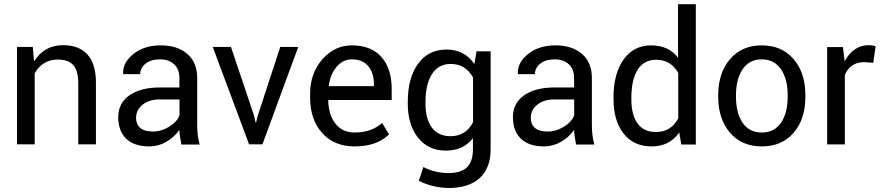

<svg xmlns="http://www.w3.org/2000/svg" viewBox="-20 -705 4307 938"><path d="M63 -475.6H140.1L146.5 -404.8Q195.8 -484.4 287.6 -484.4Q365.7 -484.4 407.2 -438.7Q448.7 -393.1 448.7 -300.3V0H362.3V-298.3Q362.3 -360.4 337.9 -387.2Q313.5 -414.1 261.7 -414.1Q224.6 -414.1 195.8 -396.5Q167 -378.9 149.4 -346.7V0H63Z M710 10.3Q635.7 10.3 596.7 -27.3Q557.6 -64.9 557.6 -132.8Q557.6 -200.7 612.3 -239.3Q667 -277.8 762.7 -277.8H856.4V-324.7Q856.4 -366.7 830.8 -390.9Q805.2 -415 761.5 -415Q717.8 -415 691.4 -394.3Q665 -373.5 665 -342.8H582.5L581.5 -345.2Q579.1 -398.9 631.6 -441.2Q684.1 -483.4 765.4 -483.4Q846.7 -483.4 895 -441.7Q943.4 -399.9 943.4 -323.7V-94.7Q943.4 -39.6 955.6 1H866.2Q856.9 -44.4 856.4 -70.3Q831.1 -34.2 792.2 -12Q753.4 10.3 710 10.3ZM645 -130.9H644.5Q644.5 -98.6 664.6 -80.6Q684.6 -62.5 726.6 -62.5Q768.6 -62.5 806.9 -86.2Q845.2 -109.9 856.9 -141.6V-219.2H760.3Q708.5 -219.2 676.8 -193.6Q645 -168 645 -130.9Z M1108.4 -475.6 1221.2 -140.1 1228.5 -106.9H1231L1239.3 -140.1L1349.1 -475.6H1437L1262.2 0H1196.8L1019.5 -475.6Z M1806.6 -295.4Q1806.6 -349.1 1778.8 -382.1Q1751 -415 1698.7 -415Q1655.8 -415 1624.8 -378.9Q1593.8 -342.8 1586.4 -286.6L1587.4 -284.2H1806.6ZM1711.9 10.3Q1612.8 10.3 1554 -55.2Q1495.1 -120.6 1495.1 -227.5V-247.1Q1495.1 -347.2 1554.9 -415.3Q1614.7 -483.4 1698.7 -483.4Q1793.5 -483.4 1843.5 -426.5Q1893.6 -369.6 1893.6 -270.5V-216.3H1585L1583.5 -214.4Q1585 -144 1618.9 -100.8Q1652.8 -57.6 1711.9 -57.6Q1794.9 -57.6 1846.7 -104.5L1880.9 -48.3H1880.4Q1820.8 10.3 1711.9 10.3Z M1972.2 -198.2V-207.5Q1972.2 -324.2 2022.5 -393.6Q2072.8 -462.9 2161.4 -462.9Q2250 -462.9 2297.4 -392.1L2308.1 -454.1H2377V23.9Q2377 115.7 2324 164.6Q2271 213.4 2170.4 213.4Q2135.7 213.4 2096.2 203.9Q2056.6 194.3 2026.4 178.2L2048.3 110.8Q2071.8 124 2104.7 132.3Q2137.7 140.6 2169.4 140.6Q2232.4 140.6 2261.5 112.3Q2290.5 84 2290.5 23.9V-29.8Q2243.2 30.8 2158 30.8Q2072.8 30.8 2022.5 -32Q1972.2 -94.7 1972.2 -198.2ZM2058.6 -207.5V-198.2Q2058.6 -124.5 2089.6 -82Q2120.6 -39.6 2181.2 -39.6Q2255.4 -39.6 2291 -107.9V-326.7Q2253.9 -392.6 2182.1 -392.6Q2121.6 -392.6 2090.1 -342.5Q2058.6 -292.5 2058.6 -207.5Z M2638.2 10.3Q2564 10.3 2524.9 -27.3Q2485.8 -64.9 2485.8 -132.8Q2485.8 -200.7 2540.5 -239.3Q2595.2 -277.8 2690.9 -277.8H2784.7V-324.7Q2784.7 -366.7 2759 -390.9Q2733.4 -415 2689.7 -415Q2646 -415 2619.6 -394.3Q2593.3 -373.5 2593.3 -342.8H2510.7L2509.8 -345.2Q2507.3 -398.9 2559.8 -441.2Q2612.3 -483.4 2693.6 -483.4Q2774.9 -483.4 2823.2 -441.7Q2871.6 -399.9 2871.6 -323.7V-94.7Q2871.6 -39.6 2883.8 1H2794.4Q2785.2 -44.4 2784.7 -70.3Q2759.3 -34.2 2720.5 -12Q2681.6 10.3 2638.2 10.3ZM2573.2 -130.9H2572.8Q2572.8 -98.6 2592.8 -80.6Q2612.8 -62.5 2654.8 -62.5Q2696.8 -62.5 2735.1 -86.2Q2773.4 -109.9 2785.2 -141.6V-219.2H2688.5Q2636.7 -219.2 2605 -193.6Q2573.2 -168 2573.2 -130.9Z M3292.5 -422.9V-684.6H3379.4V1H3308.6L3298.3 -57.6Q3251 10.3 3163.6 10.3Q3076.2 10.3 3026.9 -52Q2977.5 -114.3 2977.5 -218.8L2977.1 -228Q2977.1 -344.7 3026.4 -414.1Q3075.7 -483.4 3161.1 -483.4Q3246.6 -483.4 3292.5 -422.9ZM3064.5 -228V-218.8Q3064.5 -144 3094.5 -102.1Q3124.5 -60.1 3185.1 -60.1Q3258.3 -60.1 3293.5 -127V-348.6Q3257.3 -413.1 3186 -413.1Q3125 -413.1 3094.7 -363.5Q3064.5 -314 3064.5 -228Z M3575.7 -241.2V-231.4Q3575.7 -152.3 3608.2 -105Q3640.6 -57.6 3701.7 -57.6Q3762.7 -57.6 3795.4 -105.2Q3828.1 -152.8 3828.1 -231.4V-241.2Q3828.1 -318.8 3795.2 -366.9Q3762.2 -415 3701.4 -415Q3640.6 -415 3608.2 -366.9Q3575.7 -318.8 3575.7 -241.2ZM3488.8 -231.4V-241.2Q3488.8 -348.6 3546.4 -416Q3604 -483.4 3701.7 -483.4Q3799.3 -483.4 3856.9 -416.3Q3914.6 -349.1 3914.6 -241.2V-231.4Q3914.6 -123 3857.2 -56.4Q3799.8 10.3 3701.9 10.3Q3604 10.3 3546.4 -56.6Q3488.8 -123.5 3488.8 -231.4Z M4107.4 0.5H4021V-475.1H4098.1L4106.4 -405.8Q4149.9 -484.4 4224.6 -484.4Q4242.2 -484.4 4257.8 -479.5L4246.1 -398.4L4201.7 -401.4Q4134.8 -401.4 4107.4 -339.4Z"/></svg>

Font: Yantramanav
Style: Regular
Weight: 400
Version: Version 1.001;PS 1.0;hotconv 1.0.72;makeotf.lib2.5.5900; ttf